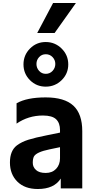

<svg xmlns="http://www.w3.org/2000/svg" viewBox="-20 -1219 633 1273"><path d="M91.8 -254.9Q123 -278.3 168 -292.5Q212.9 -306.6 292 -322.3L377.9 -339.8V-356.4Q377.9 -403.3 352.1 -428.2Q326.2 -453.1 264.6 -453.1Q168 -453.1 89.8 -399.4V-534.2Q158.2 -573.2 282.7 -573.2Q407.2 -573.2 466.3 -518.6Q525.4 -463.9 525.4 -349.6V30.3H382.8V-35.2Q338.9 34.2 230.5 34.2Q144.5 34.2 95.2 -14.6Q45.9 -63.5 45.9 -141.6Q45.9 -219.7 91.8 -254.9ZM178.7 -687.5Q135.7 -730.5 135.7 -792Q135.7 -853.5 178.7 -897Q221.7 -940.4 283.2 -940.4Q344.7 -940.4 388.7 -897Q432.6 -853.5 432.6 -792Q432.6 -730.5 388.7 -687.5Q344.7 -644.5 283.2 -644.5Q221.7 -644.5 178.7 -687.5ZM377.9 -169.9V-243.2L307.6 -228.5Q221.7 -210.9 205.1 -181.6Q197.3 -167 197.3 -139.2Q197.3 -111.3 218.8 -91.8Q240.2 -72.3 283.2 -72.3Q326.2 -72.3 352.1 -99.6Q377.9 -127 377.9 -169.9ZM239.3 -840.3Q221.7 -821.3 221.7 -794.9Q221.7 -768.6 239.3 -749Q256.8 -729.5 283.7 -729.5Q310.5 -729.5 328.6 -749Q346.7 -768.6 346.7 -794.9Q346.7 -821.3 328.6 -840.3Q310.5 -859.4 283.7 -859.4Q256.8 -859.4 239.3 -840.3ZM226.6 -1000 332 -1199.2H483.4L341.8 -1000Z"/></svg>

Font: GenEi M Gothic v2 Bold
Style: Regular
Weight: 700
Version: Version 2.0